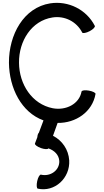

<svg xmlns="http://www.w3.org/2000/svg" viewBox="-20 -849 743 1373"><path d="M658 -664C598 -781 469 -845 339 -825C149 -795 43 -601 44 -400C46 -219 133 -45 291 12L258 100C253 104 248 116 247 132L230 177C227 186 246 200 273 210C299 219 323 220 326 212C369 227 401 258 404 302C407 368 341 416 273 400C264 398 252 419 246 446C240 474 242 498 250 500C371 527 482 425 475 298C470 220 424 155 359 122L392 30C522 32 641 -49 663 -177C665 -185 644 -196 616 -201C588 -206 565 -203 563 -194C547 -105 451 -57 357 -75C209 -104 117 -246 116 -400C114 -556 206 -701 355 -724C442 -738 528 -695 568 -616C572 -609 596 -613 621 -626C646 -639 662 -656 658 -664Z"/></svg>

Font: Nupuram Medium
Style: Regular
Weight: 500
Designer: Santhosh Thottingal (santhosh.thottingal@gmail.com)
Foundry: SMC
Version: Version 1.000